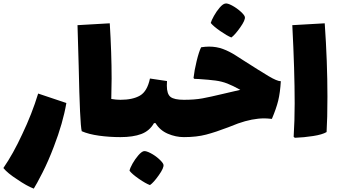

<svg xmlns="http://www.w3.org/2000/svg" viewBox="-74 -777 2007 1137"><path d="M29 286Q-29 249 -54 218Q4 134 58 17Q115 -102 152 -223L319 -167Q299 -49 245 91Q212 178 177 246.5Q142 315 126 340Q84 324 29 286Z M671 -76Q671 -19 664 8Q657 35 639 35Q574 35 512.5 26.5Q451 18 410 0Q399 -42 392 -386L385 -628L576 -639Q587 -461 587 -312Q587 -267 585 -191Q614 -186 639 -186Q658 -186 664.5 -159Q671 -132 671 -76Z M1047 -76Q1047 -19 1040 8Q1033 35 1015 35Q967 35 920 15Q873 -5 847 -48H838Q812 -2 763 16.5Q714 35 639 35Q621 35 614 8Q607 -19 607 -76Q607 -132 613.5 -159Q620 -186 639 -186Q712 -186 755 -211Q798 -236 814 -312L915 -297Q914 -287 914 -270Q914 -220 936 -203Q958 -186 1015 -186Q1034 -186 1040.5 -159Q1047 -132 1047 -76ZM693 234Q696 218 711 191.5Q726 165 745 143Q764 121 778 118Q791 116 818 130Q845 144 868 165Q891 186 894 198Q898 216 866.5 260.5Q835 305 814 319Q789 310 748.5 282Q708 254 693 234Z M1365 -421Q1465 -357 1516 -326.5Q1567 -296 1589 -296Q1585 -228 1573.5 -181Q1562 -134 1536 -73Q1505 -76 1491 -76Q1421 -76 1336 -46Q1304 -34 1277 -23Q1204 5 1147 20Q1090 35 1015 35Q997 35 990 8Q983 -19 983 -76Q983 -132 989.5 -159Q996 -186 1015 -186Q1079 -186 1125 -194.5Q1171 -203 1246 -221L1276 -228L1349 -245Q1304 -270 1273 -282Q1240 -295 1202 -300Q1164 -305 1103 -309L1077 -310L1072 -315Q1077 -360 1090.5 -415.5Q1104 -471 1117 -497Q1142 -501 1164 -501Q1208 -501 1246 -487Q1284 -473 1323 -448ZM1174 -641Q1178 -656 1193 -683Q1208 -710 1227 -732Q1246 -754 1260 -756Q1273 -759 1300 -744.5Q1327 -730 1350 -709.5Q1373 -689 1376 -677Q1380 -659 1348.5 -614.5Q1317 -570 1296 -555Q1271 -565 1230.5 -593Q1190 -621 1174 -641Z M1665 33Q1671 -63 1671 -165Q1671 -357 1657 -628L1849 -639Q1865 -410 1865 -205Q1865 -76 1860 5Q1835 20 1780.5 28.5Q1726 37 1672 39Z"/></svg>

Font: Lalezar
Style: Bold
Weight: 700
Designer: Borna Izadpanah
Foundry: Borna Izadpanah
Version: Version 1.003;January 24, 2021;FontCreator 13.0.0.2683 64-bi